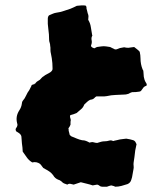

<svg xmlns="http://www.w3.org/2000/svg" viewBox="-20 -664 615 727"><path d="M536 -345Q535 -344 535 -341.5Q535 -339 534 -339Q526 -337 522 -331Q518 -325 514 -320Q513 -319 511 -318Q509 -317 507 -317Q501 -316 494.5 -315.5Q488 -315 480 -315Q473 -313 467 -309Q463 -308 459.5 -307Q456 -306 451 -306Q435 -305 418 -304.5Q401 -304 384 -300Q380 -299 375 -299Q370 -299 365 -299H345Q341 -297 338 -293.5Q335 -290 330 -288Q329 -288 326 -287Q323 -286 321 -286Q315 -283 309.5 -278Q304 -273 299 -268Q295 -257 287 -250.5Q279 -244 270 -236Q259 -231 246 -228Q244 -222 246 -217.5Q248 -213 248 -208Q247 -205 247 -201Q247 -197 247 -192Q244 -184 239 -178Q240 -176 240 -173.5Q240 -171 240 -169Q241 -165 242 -161.5Q243 -158 244 -153Q246 -152 247.5 -150Q249 -148 252 -147Q262 -143 271.5 -139Q281 -135 291 -133Q299 -133 305.5 -130.5Q312 -128 319 -124Q325 -126 331 -126Q334 -125 337 -124.5Q340 -124 344 -123Q346 -123 348.5 -123Q351 -123 352 -124Q358 -126 364 -127.5Q370 -129 377 -129Q385 -129 393 -131.5Q401 -134 408 -130Q411 -130 412 -131Q418 -132 423.5 -133.5Q429 -135 434 -136Q440 -137 445.5 -137.5Q451 -138 458 -139Q465 -138 472 -136.5Q479 -135 485 -133Q490 -131 492.5 -127Q495 -123 497 -118Q495 -106 492 -94Q491 -88 490.5 -81.5Q490 -75 489 -69Q488 -64 487.5 -59Q487 -54 486 -49Q485 -42 486 -35.5Q487 -29 485 -21Q484 -14 482.5 -7Q481 0 480 7Q479 9 478.5 12Q478 15 477 17Q474 28 463 33Q451 37 439.5 40Q428 43 416 43Q413 41 409 40Q405 39 401 38Q397 39 393.5 40Q390 41 385 43H367Q361 43 357 39.5Q353 36 348 35Q344 36 339.5 36.5Q335 37 331 38Q319 34 308 31.5Q297 29 286 26L259 35Q252 33 246 32Q240 31 235 35Q228 33 222.5 30.5Q217 28 214 24Q211 22 208.5 20Q206 18 202 17Q188 12 181 -1Q175 -9 167 -14.5Q159 -20 151 -24Q149 -25 144 -28Q141 -31 138.5 -35Q136 -39 132 -43Q119 -53 102 -49Q89 -57 81.5 -68Q74 -79 66 -90Q66 -98 65 -105.5Q64 -113 63 -121Q62 -128 62 -134Q62 -140 61 -147Q60 -154 52 -160Q47 -163 41 -167Q40 -168 40 -170Q40 -172 39 -173Q39 -177 42 -180.5Q45 -184 46 -190V-193Q46 -195 45 -197Q38 -223 53 -246Q57 -252 59.5 -258.5Q62 -265 63 -273Q63 -278 66 -282Q74 -291 79 -302.5Q84 -314 91 -323Q93 -328 96 -333Q99 -338 100 -342Q106 -345 110 -345Q110 -347 112.5 -347.5Q115 -348 115 -350Q119 -355 123 -357Q127 -359 131 -362Q135 -366 138 -369.5Q141 -373 145 -375Q151 -380 157.5 -383Q164 -386 170 -390Q180 -397 179 -405Q179 -425 176 -444Q175 -452 173 -460Q171 -468 171 -475Q171 -480 171 -483.5Q171 -487 170 -491Q170 -497 168 -502.5Q166 -508 166 -513Q166 -534 163 -554Q160 -574 161 -593Q161 -598 162 -599Q163 -605 168 -607Q175 -610 181 -612.5Q187 -615 194 -616Q209 -618 221.5 -622.5Q234 -627 247 -631Q253 -633 258.5 -636Q264 -639 271 -642Q279 -643 287.5 -643.5Q296 -644 304 -643Q308 -639 307.5 -636Q307 -633 308 -630Q309 -626 310 -622.5Q311 -619 312 -614Q313 -612 314 -608.5Q315 -605 315 -603Q315 -599 314.5 -595.5Q314 -592 314 -589Q322 -576 324 -561Q326 -546 329 -531Q331 -530 329 -528Q325 -521 327 -511.5Q329 -502 325 -493Q322 -486 337 -481Q342 -483 347 -486Q367 -489 373 -489Q379 -489 397 -486Q399 -485 401 -484Q403 -483 407 -481Q409 -480 411.5 -479Q414 -478 415 -477Q420 -476 425 -478.5Q430 -481 434 -482Q438 -483 442 -483.5Q446 -484 450 -485Q454 -484 458 -483.5Q462 -483 466 -483Q471 -484 476.5 -484.5Q482 -485 488 -486Q493 -482 499 -477.5Q505 -473 509 -468Q512 -455 512 -443Q512 -432 514 -421.5Q516 -411 520 -401Q523 -398 523 -393Q524 -386 524 -379.5Q524 -373 526 -367Q527 -361 530 -355.5Q533 -350 536 -345Z"/></svg>

Font: Darumadrop One
Style: Regular
Weight: 400
Version: Version 1.000